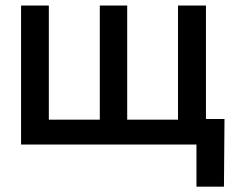

<svg xmlns="http://www.w3.org/2000/svg" viewBox="-20 -536 856 712"><path d="M58.1 -515.6H161.1V-92.3H350.1V-515.6H451.7V-92.3H640.1V-515.6H743.7V0H58.1ZM708.5 156.2V0H670.4V-94.7H812.5L810.5 156.2Z"/></svg>

Font: Inter Display Medium
Style: Regular
Weight: 500
Designer: Rasmus Andersson
Foundry: rsms
Version: Version 4.001;git-9221beed3